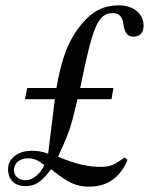

<svg xmlns="http://www.w3.org/2000/svg" viewBox="-20 -690 557 718"><path d="M82 -361 73 -319H185L160 -115C132 -126 113 -126 98 -126C43 -126 10 -94 10 -58C10 -19 34 6 75 6C110 6 133 -7 171 -57C238 -4 266 8 315 8C382 8 431 -28 457 -92L446 -101L436 -94C409 -75 393 -66 357 -66C314 -66 268 -74 197 -104C238 -193 244 -209 270 -319H397L404 -361H280C326 -588 345 -641 402 -641C426 -641 438 -628 442 -597C447 -562 461 -553 478 -553C503 -553 517 -567 517 -594C517 -639 479 -670 424 -670C370 -670 327 -650 287 -602C235 -540 211 -474 191 -361ZM146 -73C131 -39 102 -16 75 -16C51 -16 32 -32 32 -53C32 -80 54 -98 85 -98C106 -98 118 -93 146 -73Z"/></svg>

Font: XITS
Style: Italic
Weight: 400
Italic angle: -16.33°
Designer: MicroPress Inc., with final additions and corrections provided by Coen Hoffman, Elsevier (retired)
Version: Version 1.107